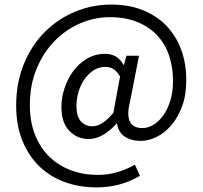

<svg xmlns="http://www.w3.org/2000/svg" viewBox="-20 -666 887 841"><path d="M50.8 -203.1Q50.8 -303.2 84.2 -385Q117.7 -466.8 175.3 -524.9Q232.9 -583 308.3 -614.5Q383.8 -646 467.8 -646Q543.9 -646 604.2 -622.1Q664.6 -598.1 707.3 -554.7Q750 -511.2 772.9 -450.2Q795.9 -389.2 795.9 -314.9Q795.9 -249 777.3 -199.5Q758.8 -149.9 729.7 -116.5Q700.7 -83 665.3 -65.9Q629.9 -48.8 595.7 -48.8Q554.7 -48.8 526.1 -67.9Q497.6 -86.9 492.7 -125H490.7Q465.8 -96.2 433.8 -76.7Q401.9 -57.1 368.7 -57.1Q317.9 -57.1 283.4 -93Q249 -128.9 249 -198.2Q249 -237.8 262.5 -279.3Q275.9 -320.8 300.8 -354.5Q325.7 -388.2 361.3 -409.2Q397 -430.2 440.9 -430.2Q466.8 -430.2 486.8 -418.7Q506.8 -407.2 521 -381.8H522.9L533.7 -421.9H588.9L549.8 -222.2Q520 -105 604 -105Q627.9 -105 651.4 -118.9Q674.8 -132.8 694.3 -159.4Q713.9 -186 725.8 -224.6Q737.8 -263.2 737.8 -312Q737.8 -372.1 720.2 -423.6Q702.6 -475.1 667.7 -512Q632.8 -548.8 580.8 -569.8Q528.8 -590.8 460.9 -590.8Q393.6 -590.8 330.6 -563.5Q267.6 -536.1 218.8 -486.1Q169.9 -436 140.4 -365Q110.8 -293.9 110.8 -206.1Q110.8 -132.8 133.3 -75.9Q155.8 -19 195.8 20Q235.8 59.1 290.3 79.6Q344.7 100.1 408.7 100.1Q454.6 100.1 495.6 87.6Q536.6 75.2 570.8 55.2L592.8 104Q507.8 154.8 402.8 154.8Q328.6 154.8 264.6 131.8Q200.7 108.9 153.3 63.5Q106 18.1 78.4 -49.1Q50.8 -116.2 50.8 -203.1ZM314.9 -203.1Q314.9 -154.8 335 -133.8Q355 -112.8 384.8 -112.8Q405.8 -112.8 428.2 -127Q450.7 -141.1 476.6 -171.9L505.9 -331.1Q491.7 -354 476.8 -363.5Q461.9 -373 441.9 -373Q411.6 -373 388.2 -356.9Q364.7 -340.8 348.1 -315.9Q331.5 -291 323.2 -261Q314.9 -231 314.9 -203.1Z"/></svg>

Font: Pyidaungsu ZawDecode
Style: Regular
Weight: 400
Designer: Sun Tun
Foundry: Your Own Font Foundry
Version: Version 2.50